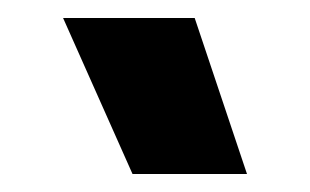

<svg xmlns="http://www.w3.org/2000/svg" viewBox="-20 -759 344 213"><path d="M127 -566H254L196 -739H50Z"/></svg>

Font: Fixel Text ExtraBold
Style: Regular
Weight: 800
Width: 4
Designer: AlfaBravo + MacPaw
Foundry: Kyrylo Tkachov, Marchela Mozhyna, Serhii Makarenko, Maria Weinstein, Zakhar Kryvoshyya
Version: Version 1.211